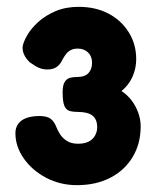

<svg xmlns="http://www.w3.org/2000/svg" viewBox="-20 -726 460 561"><path d="M205 -185Q156 -185 115 -206.5Q74 -228 49.5 -263Q25 -298 25 -337Q25 -353 33.5 -364.5Q42 -376 58 -381.5Q74 -387 95 -387Q118 -387 128.5 -378.5Q139 -370 145 -354Q148 -346 155 -334.5Q162 -323 175 -314.5Q188 -306 208 -306Q227 -306 239.5 -312.5Q252 -319 258 -330.5Q264 -342 264 -354Q264 -377 250.5 -388Q237 -399 207 -399Q193 -399 183 -402Q173 -405 168 -417Q163 -429 163 -456Q163 -477 169 -486.5Q175 -496 184 -498.5Q193 -501 205 -501Q228 -501 238.5 -512.5Q249 -524 249 -543Q249 -561 237.5 -572.5Q226 -584 207 -584Q195 -584 186.5 -579.5Q178 -575 172.5 -567.5Q167 -560 162 -551Q157 -539 146.5 -531Q136 -523 118 -523Q105 -523 93.5 -528Q82 -533 67 -544Q45 -565 46 -589Q48 -603 59.5 -623Q71 -643 92 -662Q113 -681 142.5 -693.5Q172 -706 210 -706Q259 -706 296.5 -686.5Q334 -667 356 -632Q378 -597 378 -553Q378 -526 367 -501.5Q356 -477 335 -460Q352 -449 364.5 -432.5Q377 -416 384 -396.5Q391 -377 391 -357Q391 -306 367.5 -267Q344 -228 302 -206.5Q260 -185 205 -185Z"/></svg>

Font: Fredoka SemiCondensed SemiBold
Style: Regular
Weight: 600
Width: 4
Designer: Ben Nathan
Foundry: Milena B. Brandão, Ben Nathan
Version: Version 2.001